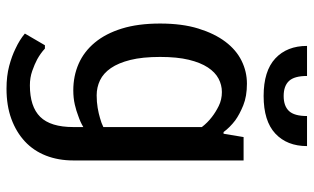

<svg xmlns="http://www.w3.org/2000/svg" viewBox="-202 -528 940 575"><g transform="rotate(90 267.5 -240.0)"><path d="M50 0ZM360 -375Q347 -392 330 -405Q316 -416 297 -425.5Q278 -435 255 -435Q234 -435 215 -425Q196 -415 181.5 -393Q167 -371 158.5 -336Q150 -301 150 -250Q150 -197 159 -161Q168 -125 183.5 -102.5Q199 -80 220 -70Q241 -60 265 -60Q285 -60 302.5 -63Q320 -66 333 -70Q348 -74 360 -80ZM460 10Q460 55 445.5 92Q431 129 403 155Q375 181 335.5 195.5Q296 210 245 210Q207 210 177 202Q147 194 125 183Q99 171 80 155L115 95H125Q139 108 157 118Q172 126 192 133Q212 140 235 140Q299 140 329.5 109Q360 78 360 10V-20Q345 -11 327 -5Q312 1 292.5 5.5Q273 10 250 10Q207 10 170.5 -6Q134 -22 107 -54.5Q80 -87 65 -135.5Q50 -184 50 -250Q50 -316 65 -364.5Q80 -413 104.5 -445.5Q129 -478 161.5 -494Q194 -510 230 -510Q268 -510 295 -499Q322 -488 340 -475Q361 -459 375 -440H380L390 -500H460ZM267 -620Q297 -620 312 -636Q327 -652 327 -690H417Q417 -630 379.5 -595Q342 -560 267 -560Q192 -560 154.5 -595Q117 -630 117 -690H207Q207 -652 222 -636Q237 -620 267 -620Z"/></g></svg>

Font: Scada
Style: Regular
Weight: 400
Designer: Jovanny Lemonad
Foundry: Jovanny Lemonad
Version: Version 3.005; ttfautohint (v0.91) -l 8 -r 50 -G 200 -x 0 -w